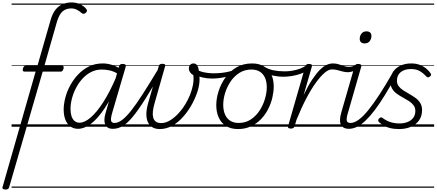

<svg xmlns="http://www.w3.org/2000/svg" viewBox="-95 -1039 3579 1574"><path d="M255 -452 -20 496Q-23 506 -29.5 510.5Q-36 515 -50 515Q-61 515 -69.5 510Q-78 505 -74 494L197 -452H104Q97 -452 93 -458Q89 -464 93 -476Q98 -500 115 -500H212L319 -872Q334 -926 359 -958Q384 -990 418 -1004.5Q452 -1019 492 -1019Q535 -1019 567 -1001.5Q599 -984 613 -964Q620 -955 617.5 -947.5Q615 -940 607 -933Q599 -926 591 -926Q583 -926 575 -931Q560 -946 537.5 -958Q515 -970 488 -970Q446 -970 417.5 -945Q389 -920 371 -858L269 -500H415Q431 -500 426 -477Q419 -452 404 -452ZM0 490H366V500H0ZM0 -20H366V0H0ZM0 -505H366V-500H0ZM0 -1010H366V-1000H0Z M544 17Q509 17 482.5 -2Q456 -21 441.5 -56.5Q427 -92 427 -141Q427 -186 440.5 -238Q454 -290 481 -339.5Q508 -389 547 -430Q586 -471 636 -495Q686 -519 748 -519Q784 -519 823.5 -507Q863 -495 895 -472L883 -427Q840 -454 805 -461.5Q770 -469 740 -469Q693 -469 653 -449Q613 -429 581.5 -394.5Q550 -360 528 -317.5Q506 -275 494.5 -230.5Q483 -186 483 -146Q483 -113 491 -87.5Q499 -62 516 -47.5Q533 -33 557 -33Q598 -33 647.5 -75Q697 -117 751 -200.5Q805 -284 858 -408L877 -367Q819 -235 762 -150Q705 -65 650.5 -24Q596 17 544 17ZM831 17Q805 17 789.5 7.5Q774 -2 767 -19Q760 -36 761 -60.5Q762 -85 771 -114L881 -495Q884 -506 891 -510.5Q898 -515 911 -515Q928 -515 933.5 -508Q939 -501 935 -490L825 -115Q812 -70 815.5 -50.5Q819 -31 844 -31Q854 -31 858 -23.5Q862 -16 861 -7Q860 2 852.5 9.5Q845 17 831 17ZM366 490H1001V500H366ZM366 -20H1001V0H366ZM366 -505H1001V-500H366ZM366 -1010H1001V-1000H366Z M831 17Q820 17 815 9.5Q810 2 811.5 -7Q813 -16 821 -23.5Q829 -31 844 -31Q872 -31 904.5 -54.5Q937 -78 978.5 -130Q1020 -182 1075 -267.5Q1130 -353 1204 -476Q1209 -486 1218.5 -485Q1228 -484 1233.5 -477Q1239 -470 1234 -460Q1155 -321 1097 -229Q1039 -137 994.5 -83Q950 -29 911 -6Q872 17 831 17ZM1001 490V500ZM1001 -20V0ZM1001 -505V-500ZM1001 -1010V-1000Z M1215 19Q1177 19 1152.5 3Q1128 -13 1116 -41Q1104 -69 1105 -107.5Q1106 -146 1119 -192L1206 -495Q1209 -506 1215 -511Q1221 -516 1236 -516Q1253 -516 1257.5 -510Q1262 -504 1258 -494L1172 -192Q1162 -157 1158.5 -128Q1155 -99 1160.5 -77Q1166 -55 1182 -42.5Q1198 -30 1227 -30Q1265 -30 1304.5 -55.5Q1344 -81 1379 -122Q1414 -163 1440 -212.5Q1466 -262 1479 -310Q1489 -345 1491 -373Q1493 -401 1490 -423Q1471 -434 1462 -448Q1453 -462 1453 -478Q1453 -495 1463.5 -507Q1474 -519 1492 -519Q1513 -519 1524 -498.5Q1535 -478 1536 -446Q1539 -429 1540.5 -407.5Q1542 -386 1539.5 -361Q1537 -336 1530 -309Q1514 -251 1483 -192.5Q1452 -134 1410.5 -86Q1369 -38 1319.5 -9.5Q1270 19 1215 19ZM1001 490H1605V500H1001ZM1001 -20H1605V0H1001ZM1001 -505H1605V-500H1001ZM1001 -1010H1605V-1000H1001Z M1641 -395Q1604 -395 1565 -404Q1526 -413 1493 -434Q1488 -438 1488 -446Q1488 -454 1492.5 -461Q1497 -468 1503 -471.5Q1509 -475 1516 -470Q1540 -454 1578 -446Q1616 -438 1654 -438Q1689 -438 1725.5 -442Q1762 -446 1795.5 -455.5Q1829 -465 1856 -480Q1866 -487 1871 -481Q1876 -475 1875 -465.5Q1874 -456 1866 -451Q1814 -423 1758 -409Q1702 -395 1641 -395ZM1605 490V500ZM1605 -20V0ZM1605 -505V-500ZM1605 -1010V-1000Z M1856 19Q1799 19 1759 -5.5Q1719 -30 1698.5 -74.5Q1678 -119 1678 -177Q1678 -232 1697 -291.5Q1716 -351 1752.5 -403Q1789 -455 1844 -487Q1899 -519 1972 -519Q2028 -519 2068 -495.5Q2108 -472 2128.5 -429.5Q2149 -387 2149 -330Q2149 -288 2138 -240Q2127 -192 2104 -146Q2081 -100 2045.5 -63Q2010 -26 1962.5 -3.5Q1915 19 1856 19ZM1861 -31Q1918 -31 1961 -59.5Q2004 -88 2033 -132.5Q2062 -177 2077 -228Q2092 -279 2092 -324Q2092 -369 2077.5 -401.5Q2063 -434 2035 -451.5Q2007 -469 1966 -469Q1911 -469 1867.5 -441.5Q1824 -414 1794.5 -369.5Q1765 -325 1750 -275Q1735 -225 1735 -180Q1735 -135 1749.5 -101Q1764 -67 1792.5 -49Q1821 -31 1861 -31ZM1605 490H2206V500H1605ZM1605 -20H2206V0H1605ZM1605 -505H2206V-500H1605ZM1605 -1010H2206V-1000H1605Z M2229 -410Q2185 -410 2140 -420Q2095 -430 2047 -460Q2041 -464 2040.5 -471Q2040 -478 2044 -485.5Q2048 -493 2055 -495.5Q2062 -498 2069 -494Q2105 -471 2147.5 -462.5Q2190 -454 2240 -454Q2269 -454 2302 -459.5Q2335 -465 2366 -476.5Q2397 -488 2417 -505Q2425 -512 2432 -509.5Q2439 -507 2442.5 -500Q2446 -493 2445 -484.5Q2444 -476 2435 -470Q2406 -447 2369 -434Q2332 -421 2295.5 -415.5Q2259 -410 2229 -410ZM2207 490V500ZM2207 -20V0ZM2207 -505V-500ZM2207 -1010V-1000Z M2288 15Q2276 15 2270 10.5Q2264 6 2267 -6L2408 -495Q2412 -506 2418.5 -510.5Q2425 -515 2437 -515Q2454 -515 2459.5 -509Q2465 -503 2461 -491L2394 -259Q2431 -337 2464.5 -387Q2498 -437 2527.5 -466.5Q2557 -496 2583.5 -507.5Q2610 -519 2634 -519Q2646 -519 2650.5 -511.5Q2655 -504 2653.5 -494Q2652 -484 2644.5 -477Q2637 -470 2625 -470Q2599 -470 2566.5 -442.5Q2534 -415 2495.5 -362.5Q2457 -310 2416.5 -233Q2376 -156 2335 -55L2320 -4Q2317 6 2309.5 10.5Q2302 15 2288 15ZM2206 490H2610V500H2206ZM2206 -20H2610V0H2206ZM2206 -505H2610V-500H2206ZM2206 -1010H2610V-1000H2206Z M2758 -447Q2735 -447 2713 -453Q2691 -459 2670 -464.5Q2649 -470 2626 -470Q2615 -470 2611 -477Q2607 -484 2607.5 -494Q2608 -504 2615 -511.5Q2622 -519 2634 -519Q2660 -519 2681.5 -512Q2703 -505 2724 -498Q2745 -491 2766 -491Q2779 -491 2792 -494.5Q2805 -498 2820 -505Q2828 -508 2834.5 -502Q2841 -496 2842 -487.5Q2843 -479 2833 -472Q2812 -459 2793 -453Q2774 -447 2758 -447ZM2610 490V500ZM2610 -20V0ZM2610 -505V-500ZM2610 -1010V-1000Z M2766 17Q2739 17 2722.5 7.5Q2706 -2 2698.5 -19.5Q2691 -37 2692.5 -61Q2694 -85 2702 -114L2812 -495Q2816 -506 2822 -510.5Q2828 -515 2841 -515Q2857 -515 2863.5 -509Q2870 -503 2866 -491L2758 -116Q2744 -71 2747.5 -51Q2751 -31 2778 -31Q2789 -31 2793.5 -23.5Q2798 -16 2796.5 -7Q2795 2 2787 9.5Q2779 17 2766 17ZM2894 -683Q2876 -683 2865 -692.5Q2854 -702 2854 -721Q2854 -745 2868.5 -763.5Q2883 -782 2910 -782Q2928 -782 2939 -772.5Q2950 -763 2950 -744Q2950 -721 2936 -702Q2922 -683 2894 -683ZM2610 490H2935V500H2610ZM2610 -20H2935V0H2610ZM2610 -505H2935V-500H2610ZM2610 -1010H2935V-1000H2610Z M2765 17Q2754 17 2749.5 9.5Q2745 2 2746.5 -7Q2748 -16 2756 -23.5Q2764 -31 2778 -31Q2809 -31 2845 -57Q2881 -83 2923 -134.5Q2965 -186 3014.5 -262Q3064 -338 3121 -437Q3127 -447 3136.5 -445.5Q3146 -444 3152 -436Q3158 -428 3152 -418Q3103 -329 3060 -259Q3017 -189 2978 -137.5Q2939 -86 2903 -51.5Q2867 -17 2833 0Q2799 17 2765 17ZM2935 490H2985V500H2935ZM2935 -20H2985V0H2935ZM2935 -505H2985V-500H2935ZM2935 -1010H2985V-1000H2935Z M3177 19Q3134 19 3102.5 11Q3071 3 3050 -10Q3029 -23 3014 -36Q3006 -44 3005.5 -52Q3005 -60 3013 -68Q3021 -76 3028 -77Q3035 -78 3044 -70Q3074 -48 3107.5 -37.5Q3141 -27 3179 -27Q3216 -27 3245.5 -38.5Q3275 -50 3292.5 -73Q3310 -96 3310 -130Q3310 -157 3295 -176.5Q3280 -196 3256.5 -211Q3233 -226 3207 -240Q3181 -254 3157.5 -271Q3134 -288 3119.5 -312.5Q3105 -337 3105 -372Q3105 -416 3126.5 -449Q3148 -482 3187 -500.5Q3226 -519 3277 -519Q3318 -519 3349.5 -506Q3381 -493 3402.5 -474Q3424 -455 3435 -438Q3440 -430 3439 -424Q3438 -418 3427 -410Q3420 -404 3413 -405Q3406 -406 3399 -413Q3372 -442 3344 -457.5Q3316 -473 3273 -473Q3222 -473 3190.5 -448Q3159 -423 3159 -378Q3159 -351 3173.5 -332Q3188 -313 3211.5 -298Q3235 -283 3261.5 -268Q3288 -253 3311.5 -236Q3335 -219 3350 -195Q3365 -171 3365 -136Q3365 -86 3339.5 -51Q3314 -16 3271.5 1.5Q3229 19 3177 19ZM2985 490H3464V500H2985ZM2985 -20H3464V0H2985ZM2985 -505H3464V-500H2985ZM2985 -1010H3464V-1000H2985Z"/></svg>

Font: Playwrite AU NSW Guides
Style: Regular
Weight: 400
Designer: Veronika Burian, José Scaglione
Foundry: TypeTogether
Version: Version 1.003